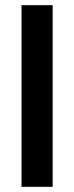

<svg xmlns="http://www.w3.org/2000/svg" viewBox="-20 -720 286 740"><path d="M63 0V-700H183V0Z"/></svg>

Font: DM Sans 28pt SemiBold
Style: Regular
Weight: 600
Version: Version 4.004;gftools[0.9.30]